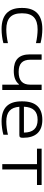

<svg xmlns="http://www.w3.org/2000/svg" viewBox="921 -1470 558 2440"><g transform="rotate(90 1200.0 -250.0)"><path d="M81 -256V-244C81 -78 170 9 349 9C408 9 472 1 528 -14V-72C474 -59 405 -51 355 -51C214 -51 149 -113 149 -247V-253C149 -387 214 -449 355 -449C404 -449 474 -441 528 -428V-486C472 -501 407 -509 349 -509C170 -509 81 -422 81 -256Z M1124 0V-500H1056V-356C1056 -256 1004 -208 894 -208C790 -208 739 -255 739 -356V-500H671V-352C671 -212 739 -146 879 -146C959 -146 1015 -167 1050 -211H1056V0Z M1731 -265C1731 -422 1656 -509 1503 -509C1346 -509 1268 -422 1268 -256V-244C1268 -77 1350 9 1522 9C1574 9 1637 1 1692 -14V-72C1644 -59 1574 -51 1526 -51C1404 -51 1345 -104 1337 -217H1697C1726 -217 1731 -230 1731 -265ZM1336 -275C1342 -393 1394 -449 1503 -449C1613 -449 1664 -389 1665 -275Z M2066 0H2134V-441H2331V-500H1869V-441H2066Z"/></g></svg>

Font: LT Wave Mono Light
Style: Regular
Weight: 300
Designer: Daniel Lyons
Version: Version 2.5 (Glyphs App)